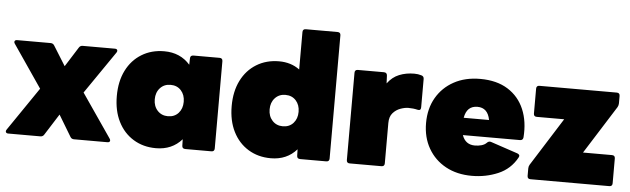

<svg xmlns="http://www.w3.org/2000/svg" viewBox="-48 -925 3640 1109"><g transform="rotate(5 1772.0 -370.0)"><path d="M25 0Q15 0 11.5 -6.5Q8 -13 14 -22L186 -274L18 -520Q12 -529 15.5 -535.5Q19 -542 29 -542H223Q238 -542 245 -530L316 -416L388 -530Q395 -542 410 -542H596Q607 -542 610 -535.5Q613 -529 607 -520L438 -274L611 -22Q617 -13 614 -6.5Q611 0 600 0H406Q392 0 385 -12L311 -135L233 -12Q226 0 211 0Z M882 10Q808 10 751 -25Q694 -60 662.5 -123Q631 -186 631 -271Q631 -356 662.5 -419Q694 -482 751 -517Q808 -552 882 -552Q975 -552 1032 -487L1033 -524Q1033 -542 1052 -542H1203Q1221 -542 1221 -524V-18Q1221 0 1203 0H1052Q1033 0 1033 -18L1032 -55Q975 10 882 10ZM935 -180Q973 -180 996 -205.5Q1019 -231 1019 -271Q1019 -311 996 -336.5Q973 -362 935 -362Q898 -362 874.5 -336.5Q851 -311 851 -271Q851 -231 874.5 -205.5Q898 -180 935 -180Z M1548 10Q1474 10 1417 -25Q1360 -60 1328.5 -123Q1297 -186 1297 -271Q1297 -356 1328.5 -419Q1360 -482 1417 -517Q1474 -552 1548 -552Q1617 -552 1667 -515V-732Q1667 -750 1685 -750H1869Q1887 -750 1887 -732V-18Q1887 0 1869 0H1718Q1699 0 1699 -18L1698 -55Q1641 10 1548 10ZM1601 -180Q1639 -180 1662 -205.5Q1685 -231 1685 -271Q1685 -311 1662 -336.5Q1639 -362 1601 -362Q1564 -362 1540.5 -336.5Q1517 -311 1517 -271Q1517 -231 1540.5 -205.5Q1564 -180 1601 -180Z M2005 0Q1987 0 1987 -18V-524Q1987 -542 2005 -542H2156Q2174 -542 2175 -524L2177 -479Q2205 -517 2244.5 -533Q2284 -549 2332 -549Q2354 -549 2373 -543Q2388 -539 2388 -523V-359Q2388 -338 2368 -343Q2344 -349 2315 -349Q2295 -349 2269.5 -340Q2244 -331 2225.5 -310Q2207 -289 2207 -252V-18Q2207 0 2189 0Z M2714 10Q2627 10 2562 -25.5Q2497 -61 2460.5 -124.5Q2424 -188 2424 -271Q2424 -355 2460.5 -418Q2497 -481 2562 -516.5Q2627 -552 2714 -552Q2810 -552 2874.5 -511.5Q2939 -471 2969 -400Q2999 -329 2992 -237Q2990 -220 2973 -220H2642Q2661 -166 2716 -166Q2736 -166 2754 -171Q2772 -176 2783 -187Q2794 -199 2807 -195L2965 -142Q2983 -135 2974 -119Q2936 -50 2865 -20Q2794 10 2714 10ZM2712 -390Q2650 -390 2638 -320H2785Q2772 -390 2712 -390Z M3053 0Q3035 0 3035 -18V-61Q3035 -73 3041 -83L3217 -362H3058Q3040 -362 3040 -380V-524Q3040 -542 3058 -542H3506Q3524 -542 3524 -524V-481Q3524 -470 3518 -459L3342 -180H3510Q3528 -180 3528 -162V-18Q3528 0 3510 0Z"/></g></svg>

Font: LINE Seed Sans Heavy
Style: Regular
Weight: 900
Designer: LINE VX Design & Dalton Maag Ltd & Sandoll Inc
Foundry: Dalton Maag Ltd
Version: Version 1.003